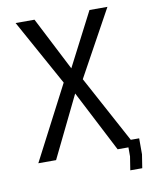

<svg xmlns="http://www.w3.org/2000/svg" viewBox="-92 -794 783 980"><g transform="rotate(-10 300.0 -304.0)"><path d="M246 -383 57 -725H155L297 -448L440 -725H533L345 -383L532.5 -36H576V47L565 117H503L514 47V0H458L294 -318L139 0H47Z"/></g></svg>

Font: JuliaMono
Style: Regular
Weight: 400
Monospace: yes
Designer: cormullion
Foundry: corm
Version: Version 0.055; ttfautohint (v1.8.4)